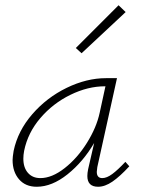

<svg xmlns="http://www.w3.org/2000/svg" viewBox="-20 -708 540 732"><path d="M473 -74Q437 -35 408.5 -15.5Q380 4 354 4Q313 4 313 -37Q313 -48 316 -63L339 -163Q297 -91 237.5 -43.5Q178 4 120 4Q77 4 52.5 -24.5Q28 -53 28 -98Q28 -109 32 -133Q48 -209 103 -272.5Q158 -336 234 -373Q310 -410 384 -410H426L351 -71Q349 -57 349 -53Q349 -29 370 -29Q387 -29 408 -44.5Q429 -60 458 -91ZM360 -278 382 -379H380Q315 -379 248.5 -346.5Q182 -314 134 -258Q86 -202 72 -133Q69 -117 69 -103Q69 -69 86.5 -49Q104 -29 134 -29Q178 -29 226.5 -67Q275 -105 311.5 -163.5Q348 -222 360 -278ZM269 -525 432 -688 459 -662 291 -505Z"/></svg>

Font: Ysabeau Light
Style: Italic
Weight: 300
Italic angle: -12°
Designer: Christian Thalmann (Catharsis Fonts)
Version: Version 0.003